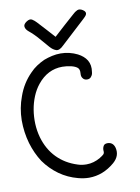

<svg xmlns="http://www.w3.org/2000/svg" viewBox="-93 -909 715 979"><g transform="rotate(-10 264.0 -419.0)"><path d="M447.3 -119.1Q458 -76.2 420.9 -43.9Q360.4 7.8 288.1 7.8Q261.7 7.8 232.4 0Q179.7 -13.7 136.7 -44.4Q93.8 -75.2 62.5 -119.1Q33.2 -164.1 16.6 -219.7Q0 -277.3 0 -339.8Q1 -404.3 22.5 -460.9Q44.9 -525.4 91.8 -572.3Q107.4 -588.9 126.5 -601.6Q145.5 -614.3 167 -624Q187.5 -631.8 209.5 -636.7Q231.4 -641.6 253.9 -641.6Q277.3 -641.6 299.3 -636.2Q321.3 -630.9 340.8 -621.1Q371.1 -605.5 385.7 -582Q401.4 -555.7 395.5 -520.5Q394.5 -506.8 387.7 -499Q380.9 -487.3 365.2 -487.3Q357.4 -487.3 352.1 -490.2Q346.7 -493.2 344.7 -496.1Q335 -505.9 336.9 -523.4Q338.9 -544.9 328.1 -553.7Q317.4 -562.5 297.9 -567.4Q274.4 -573.2 251 -573.2Q174.8 -573.2 122.1 -507.8Q101.6 -482.4 88.4 -450.2Q75.2 -418 69.3 -382.8Q63.5 -347.7 64.9 -311Q66.4 -274.4 76.2 -239.3Q94.7 -174.8 137.2 -131.3Q179.7 -87.9 242.2 -68.4Q262.7 -61.5 287.1 -61.5Q324.2 -61.5 359.4 -82L360.4 -83Q372.1 -89.8 378.9 -96.2Q385.7 -102.5 383.8 -115.2Q382.8 -129.9 390.6 -141.6Q396.5 -149.4 410.2 -149.4H413.1Q439.5 -147.5 447.3 -119.1ZM244.1 -729.5Q272.5 -754.9 298.8 -779.3Q325.2 -803.7 352.5 -827.1Q363.3 -837.9 376 -843.8Q388.7 -849.6 405.3 -838.9Q414.1 -833 416.5 -827.1Q418.9 -821.3 416.5 -815.4Q414.1 -809.6 409.2 -804.7Q404.3 -799.8 399.4 -794.9Q368.2 -765.6 336.4 -736.8Q304.7 -708 273.4 -678.7Q252 -657.2 235.8 -662.1Q219.7 -667 204.1 -684.6Q181.6 -710 160.6 -734.9Q139.6 -759.8 112.3 -782.2Q98.6 -793.9 96.7 -807.1Q94.7 -820.3 112.3 -832Q129.9 -843.8 141.6 -836.4Q153.3 -829.1 163.1 -818.4Q183.6 -796.9 203.1 -774.9Q222.7 -752.9 244.1 -729.5Z"/></g></svg>

Font: Scriphy
Style: Regular
Weight: 400
Designer: Ala M. Lockhart
Foundry: Ala M. Lockhart
Version: Version 1.0 2021